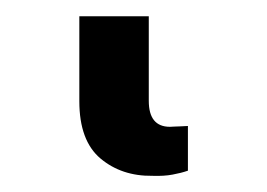

<svg xmlns="http://www.w3.org/2000/svg" viewBox="-20 26 327 235"><path d="M166.5 241.2Q128.9 241.7 103 220Q77.1 198.2 77.1 149.9V45.9H162.1V149.4Q162.1 181.2 188 181.2Q190.9 181.2 194.1 180.9Q197.3 180.7 199.7 180.7Q207 180.2 210 180.2V234.9Q201.7 237.8 191.2 239.7Q180.7 241.7 166.5 241.2Z"/></svg>

Font: Inter Semi Bold
Style: Regular
Weight: 600
Designer: Rasmus Andersson
Foundry: rsms
Version: Version 4.000;git-e0f93cc